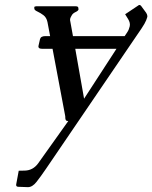

<svg xmlns="http://www.w3.org/2000/svg" viewBox="-20 -480 616 776"><path d="M126 -454.6H286.1Q295.4 -454.6 296.4 -449.2Q297.4 -443.8 297.4 -441.9Q295.9 -436 285.2 -431.2Q273.9 -425.8 270 -418Q265.1 -410.2 263.7 -404.8Q262.2 -399.4 264.2 -393.1L274.9 -334H483.9Q489.3 -341.8 494.6 -350.1Q501.5 -360.4 504.4 -374Q507.3 -387.7 497.6 -403.3L485.8 -422.4L537.6 -457Q541 -460 543.9 -460Q546.9 -460 550.3 -456.1L570.8 -428.2Q575.2 -421.4 575.7 -414.6Q575.7 -412.1 574.7 -409.2Q572.3 -399.4 563.5 -383.3Q554.2 -367.2 532.2 -335.9L166 202.1Q144 234.4 127.4 255.4Q110.8 276.4 92.8 276.4L52.7 274.9Q45.4 273.9 45.4 268.1Q45.4 267.1 45.4 265.6L55.7 210L80.6 209.5Q113.3 208.5 133.8 180.7L255.9 9.3Q248.5 8.8 247.1 6.8Q245.1 4.9 244.1 -1Q243.7 -6.8 243.7 -10.3L192.4 -282.7H150.9Q132.8 -282.7 135.7 -295.4L141.6 -321.3Q144.5 -334 162.6 -334H182.6L171.9 -390.6Q168 -409.2 155.8 -418.5Q143.6 -427.7 131.8 -433.1Q120.1 -438.5 119.1 -443.4Q118.2 -448.2 118.7 -451.2Q119.1 -454.1 126 -454.6ZM450.7 -282.7H284.2L319.8 -81.1Z"/></svg>

Font: Caudex
Style: Italic
Weight: 400
Italic angle: -13°
Version: Version 1.04